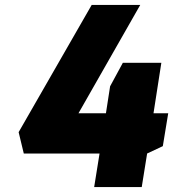

<svg xmlns="http://www.w3.org/2000/svg" viewBox="-20 -763 706 783"><path d="M364 0 386 -137H77L56 -224L354 -743H552L300 -301H412L429 -411L481 -507H638L606 -301H666L644 -167L580 -137L558 0Z"/></svg>

Font: Exo Thin Black
Style: Italic
Weight: 900
Italic angle: -9°
Version: Version 2.000